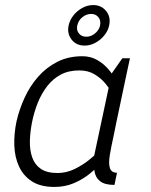

<svg xmlns="http://www.w3.org/2000/svg" viewBox="-20 -730 596 758"><path d="M432 0Q393 0 374.5 -15Q356 -30 352.5 -57Q349 -84 354.5 -119.5Q360 -155 369 -196L381 -250H440L429 -196Q419 -151 413.5 -117.5Q408 -84 414 -66Q420 -48 442 -48L437 -25ZM421 -440 478 -430 402 -70 340 -60ZM421 -440 463 -500H493L478 -430ZM387 -150 417 -140Q417 -140 407.5 -125Q398 -110 379.5 -88Q361 -66 334 -44Q307 -22 272 -7Q237 8 195 8L207 -47Q242 -47 274 -62.5Q306 -78 331.5 -98.5Q357 -119 372 -134.5Q387 -150 387 -150ZM429 -350Q429 -350 420.5 -365.5Q412 -381 395.5 -401Q379 -421 353.5 -436.5Q328 -452 293 -452L305 -508Q338 -508 364 -493Q390 -478 408.5 -456Q427 -434 439 -412Q451 -390 457 -375Q463 -360 463 -360ZM293 -452Q251 -452 220 -435.5Q189 -419 166.5 -390Q144 -361 129.5 -325Q115 -289 107 -250Q99 -211 98 -174.5Q97 -138 107 -109Q117 -80 141 -63.5Q165 -47 207 -47L195 8Q140 8 106 -14Q72 -36 55 -73Q38 -110 36.5 -156Q35 -202 45 -250Q56 -298 77 -344Q98 -390 130.5 -427Q163 -464 206.5 -486Q250 -508 305 -508ZM251 -630Q256 -652 270.5 -670Q285 -688 305.5 -699Q326 -710 348 -710Q380 -710 399 -686.5Q418 -663 411 -630Q407 -609 392 -590.5Q377 -572 356.5 -561Q336 -550 314 -550Q281 -550 262.5 -574Q244 -598 251 -630ZM285 -629Q281 -611 291.5 -598Q302 -585 321 -585Q339 -585 355 -598Q371 -611 375 -629Q379 -649 368.5 -662Q358 -675 340 -675Q321 -675 305 -662Q289 -649 285 -629Z"/></svg>

Font: Epunda Sans Light
Style: Italic
Weight: 300
Italic angle: -12.0243°
Designer: Simon Atzbach
Foundry: typofactur
Version: Version 2.204